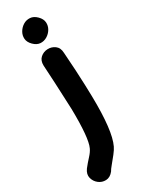

<svg xmlns="http://www.w3.org/2000/svg" viewBox="-265 -755 756 991"><g transform="rotate(-30 113.0 -259.5)"><path d="M87 176Q92 166 108 147Q124 128 140.5 107Q157 86 164 71Q200 -4 196 -209Q195 -271 190 -368Q184 -466 183 -476Q182 -507 162.5 -521.5Q143 -536 118.5 -535Q94 -534 76 -518Q58 -502 59 -472Q59 -461 65 -364Q70 -267 72 -206Q75 -32 52 17Q44 35 24.5 56Q5 77 -13 100Q-31 125 -25 148.5Q-19 172 0 187Q19 202 43.5 201Q68 200 87 176ZM161 -699Q142 -718 120.5 -719.5Q99 -721 81 -710Q63 -699 52 -680.5Q41 -662 42.5 -641Q44 -620 63 -601Q82 -582 103 -580.5Q124 -579 142.5 -590Q161 -601 172 -619.5Q183 -638 181.5 -659Q180 -680 161 -699Z"/></g></svg>

Font: Balsamiq Sans
Style: Bold
Weight: 700
Designer: Michael Angeles
Foundry: Balsamiq SRL
Version: Version 1.020; ttfautohint (v1.8.4.7-5d5b);gftools[0.9.26]